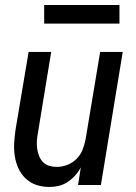

<svg xmlns="http://www.w3.org/2000/svg" viewBox="-20 -737 540 765"><path d="M177 8Q150 8 125.5 0Q101 -8 82.5 -25.5Q64 -43 53.5 -66Q43 -89 39 -114.5Q35 -140 36.5 -167Q38 -194 42 -221L94 -530H184L131 -207Q128 -192 127 -176Q126 -160 128 -145Q130 -130 135.5 -116Q141 -102 151 -91.5Q161 -81 175.5 -76.5Q190 -72 206 -72Q227 -72 248 -80Q269 -88 285 -104Q301 -120 309 -140.5Q317 -161 321 -182L379 -530H469L382 0H291L302 -70Q293 -53 279.5 -38Q266 -23 249.5 -12Q233 -1 214 3.5Q195 8 177 8ZM456 -643H156V-717H456Z"/></svg>

Font: Iosevka Curly Medium Oblique
Style: Regular
Weight: 500
Italic angle: -9°
Monospace: yes
Designer: Belleve Invis
Foundry: Belleve Invis
Version: Version 11.1.0; ttfautohint (v1.8.3)